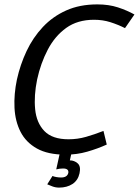

<svg xmlns="http://www.w3.org/2000/svg" viewBox="-20 -694 632 874"><path d="M292 -60Q333 -60 371.5 -71Q410 -82 451 -98L466 -36Q424 -17 377 -3.5Q330 10 278 10Q198 10 148 -18Q98 -46 73.5 -94Q49 -142 46 -203.5Q43 -265 57 -332Q72 -400 101 -461.5Q130 -523 175 -571Q220 -619 281.5 -646.5Q343 -674 423 -674Q475 -674 516.5 -660.5Q558 -647 592 -628L549 -566Q517 -582 482.5 -593Q448 -604 408 -604Q333 -604 281.5 -567Q230 -530 197.5 -468Q165 -406 149 -332Q134 -259 140 -197Q146 -135 182 -97.5Q218 -60 292 -60ZM267 73Q260 73 251.5 74Q243 75 236 77L253 0H306L298 36Q318 36 333.5 49.5Q349 63 342 95Q335 127 310 143.5Q285 160 249 160Q233 160 218.5 154.5Q204 149 195 145L219 107Q225 110 236.5 112Q248 114 258 114Q286 114 291 93Q294 73 267 73Z"/></svg>

Font: Epunda Sans
Style: Italic
Weight: 400
Italic angle: -12.0243°
Designer: Simon Atzbach
Foundry: typofactur
Version: Version 2.204; ttfautohint (v1.8.4.7-5d5b)